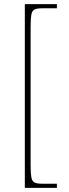

<svg xmlns="http://www.w3.org/2000/svg" viewBox="-20 -780 332 928"><path d="M100 128V-760H255V-740H184Q159 -740 147 -734Q135 -728 131.5 -709.5Q128 -691 128 -652V20Q128 58 131.5 77Q135 96 147 102Q159 108 184 108H255V128Z"/></svg>

Font: Noto Serif Thin
Style: Regular
Weight: 100
Designer: Monotype Design Team
Foundry: Monotype Imaging Inc.
Version: Version 2.015